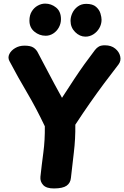

<svg xmlns="http://www.w3.org/2000/svg" viewBox="-20 -1031 688 1064"><path d="M32.1 -693Q22.3 -711.6 31.6 -731.1Q40.9 -750.7 63.6 -764.3Q86.3 -778 115.6 -778Q149.3 -778 165.2 -767.4Q181 -756.9 189.3 -740.4Q201.8 -716.2 218 -685.8Q234.2 -655.4 251.1 -623.2Q268 -590.9 283.2 -562.7Q298.3 -534.6 309.4 -514.8Q320.6 -495 323.6 -489Q361.6 -548 391.1 -592.5Q420.6 -637 448.3 -675.7Q476 -714.3 506.1 -753.6Q516.4 -766.9 528.4 -773.4Q540.4 -780 561.3 -780Q596.2 -780 618.4 -761.8Q640.6 -743.7 646.2 -718.8Q651.9 -694 637 -674.1Q596.2 -621.8 557.3 -569.4Q518.4 -517.1 479.4 -461.4Q440.4 -405.7 397.4 -340Q398.4 -262 389.3 -186.6Q380.2 -111.1 373 -45Q370.4 -16.9 349.1 -1.9Q327.8 13.1 279.3 13.3Q237 13.6 219.2 -5.8Q201.4 -25.1 204 -51.4Q211.2 -118.1 220.3 -186.2Q229.4 -254.3 228.4 -331.3Q180.4 -432.3 129.9 -517.8Q79.3 -603.2 32.1 -693ZM233.2 -832.9Q197.9 -832.9 170.5 -855.7Q143.1 -878.4 143.1 -916.9Q143.1 -946.8 156.1 -967.8Q169.1 -988.9 189.3 -999.9Q209.4 -1011 230.1 -1011Q264.1 -1011 290.9 -989.2Q317.8 -967.4 317.8 -924.6Q317.8 -900.3 306.2 -879.1Q294.6 -857.9 275.1 -845.4Q255.7 -832.9 233.2 -832.9ZM453.7 -827.9Q421.9 -827.9 396.4 -853.4Q370.9 -878.9 370.9 -915.6Q370.9 -937 381 -958.7Q391.1 -980.3 410.8 -994.9Q430.6 -1009.6 457.7 -1009.6Q493.9 -1009.6 512.3 -993.2Q530.7 -976.8 536.7 -956.3Q542.8 -935.9 542.8 -921.4Q542.8 -896.7 530.3 -875.1Q517.8 -853.6 497.3 -840.7Q476.9 -827.9 453.7 -827.9Z"/></svg>

Font: Playpen Sans Arabic
Style: Regular
Weight: 400
Designer: Azza Alameddine, Laura Meseguer, Veronika Burian, José Scaglione
Foundry: TypeTogether
Version: Version 2.000